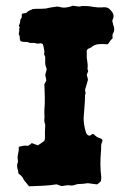

<svg xmlns="http://www.w3.org/2000/svg" viewBox="-20 -631 462 675"><path d="M378 -544Q381 -537 381.5 -529Q382 -521 377 -513Q375 -509 375.5 -505.5Q376 -502 376 -497Q374 -494 371 -491.5Q368 -489 366 -485Q364 -483 362.5 -480Q361 -477 357 -475Q352 -476 345 -476Q338 -476 332 -476Q317 -476 305 -468Q301 -464 297 -462.5Q293 -461 289 -459Q283 -453 285 -447V-428Q286 -419 287.5 -410.5Q289 -402 288 -392Q287 -390 288 -386.5Q289 -383 290 -381Q289 -377 287.5 -374.5Q286 -372 285 -368Q286 -364 287 -360.5Q288 -357 289 -353Q289 -348 288 -346Q286 -340 284.5 -334Q283 -328 281 -322Q278 -315 280 -309Q282 -303 279 -297Q279 -276 277 -256Q275 -236 274 -216Q274 -190 283 -163Q287 -154 296 -154Q298 -155 300.5 -157Q303 -159 306 -160Q309 -160 311 -158Q319 -149 329 -146Q345 -142 338 -130Q335 -123 335.5 -115Q336 -107 335 -99Q333 -77 333 -54.5Q333 -32 336 -9Q336 2 334.5 5.5Q333 9 322 17H319Q311 16 303.5 15Q296 14 289 13Q270 16 255 16Q248 17 241.5 19.5Q235 22 227 21Q219 19 211 21Q203 23 195 23Q191 21 187.5 20Q184 19 179 17Q155 21 131 22Q107 23 82 24Q77 17 72 11.5Q67 6 63 0Q61 -7 55.5 -12Q50 -17 45 -21Q44 -31 41 -40Q39 -48 41 -56Q44 -61 43 -66Q41 -75 42.5 -84.5Q44 -94 46 -103V-115Q54 -117 62 -118.5Q70 -120 78 -118Q82 -120 85 -122.5Q88 -125 92 -128Q97 -126 102 -124Q107 -122 113 -120Q123 -126 136 -136Q138 -142 138 -145Q138 -156 138 -167.5Q138 -179 139 -190V-193Q135 -203 136 -212Q137 -221 136 -231V-244Q138 -267 137.5 -289.5Q137 -312 136 -335L143 -348Q142 -353 141 -358Q140 -363 139 -368Q140 -373 141.5 -377Q143 -381 144 -386Q144 -390 143 -392Q138 -404 139 -414V-429Q139 -433 137 -435.5Q135 -438 135 -442Q136 -444 136 -451Q135 -457 134 -463Q133 -469 131 -475Q126 -480 120 -478.5Q114 -477 109 -478Q104 -480 98 -480Q92 -480 85 -480Q78 -484 69.5 -483.5Q61 -483 53 -486Q49 -491 49.5 -498Q50 -505 47 -508Q45 -512 47 -518.5Q49 -525 47 -530Q51 -535 48 -537Q45 -539 48 -545Q51 -550 51 -556.5Q51 -563 55 -567Q57 -569 56.5 -573.5Q56 -578 57 -582Q59 -584 66 -584.5Q73 -585 74 -587Q78 -592 83.5 -594Q89 -596 95 -599Q97 -599 100 -599.5Q103 -600 107 -600Q115 -600 124 -600Q133 -600 141 -601Q149 -603 157 -604.5Q165 -606 174 -607Q183 -609 192 -606Q205 -602 224 -607Q228 -608 231 -609Q234 -610 236 -611Q243 -610 248.5 -609Q254 -608 258 -608Q261 -608 264.5 -609Q268 -610 270 -610Q280 -610 288.5 -609.5Q297 -609 306 -607Q325 -604 340 -605Q345 -606 348.5 -605.5Q352 -605 353 -605Q360 -604 363.5 -600.5Q367 -597 369 -595Q385 -579 376 -562Q375 -561 375 -555Q376 -553 376.5 -550.5Q377 -548 378 -544Z"/></svg>

Font: Daruma Drop One
Style: Regular
Weight: 400
Designer: Maniackers Design
Version: Version 1.000